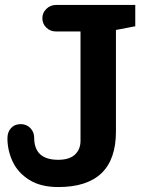

<svg xmlns="http://www.w3.org/2000/svg" viewBox="-20 -748 588 775"><path d="M10 -190Q10 -215 24.5 -231Q39 -247 64 -247Q87 -247 102.5 -231Q118 -215 118 -192Q118 -103 215 -103Q260 -103 282.5 -124Q305 -145 305 -180V-621H206Q183 -621 167 -636.5Q151 -652 151 -675Q151 -696 167 -712Q183 -728 206 -728H526V-642L448 -627V-217Q448 7 215 7Q144 7 98 -22Q52 -51 31 -96Q10 -141 10 -190Z"/></svg>

Font: Hjärnsläpp Display
Style: Regular
Weight: 400
Designer: Baptiste Guesnon
Foundry: Bloom Type
Version: Version 1.000